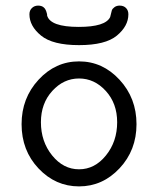

<svg xmlns="http://www.w3.org/2000/svg" viewBox="-20 -659 565 685"><path d="M85 -608Q85 -622 94 -630.5Q103 -639 116 -639Q122 -639 127 -637.5Q132 -636 135.5 -633Q139 -630 141 -627Q143 -624 144.5 -620Q146 -616 146.5 -613.5Q147 -611 148 -608V-604Q159 -563 261 -563Q356 -563 373 -598Q374 -600 375.5 -608Q377 -616 379 -622Q381 -628 388.5 -633.5Q396 -639 407 -639Q421 -639 429.5 -630.5Q438 -622 438 -608Q438 -566 397 -532Q356 -498 262 -498Q168 -498 126.5 -532Q85 -566 85 -608ZM57 -216Q57 -309 117.5 -374.5Q178 -440 262 -440Q346 -440 406.5 -374.5Q467 -309 467 -216Q467 -123 406.5 -58.5Q346 6 262 6Q178 6 117.5 -58Q57 -122 57 -216ZM126 -223Q126 -154 166 -104.5Q206 -55 262 -55Q318 -55 358 -104.5Q398 -154 398 -223Q398 -290 357.5 -334.5Q317 -379 262 -379Q207 -379 166.5 -334.5Q126 -290 126 -223Z"/></svg>

Font: CMU Typewriter Text
Style: Regular
Weight: 500
Monospace: yes
Version: Version 0.7.0